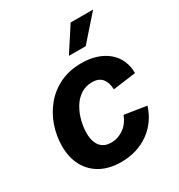

<svg xmlns="http://www.w3.org/2000/svg" viewBox="-181 -882 943 1013"><g transform="rotate(-30 290.5 -375.5)"><path d="M263.7 10.7Q191.9 10.7 140.4 -17.3Q88.9 -45.4 61 -96.7Q33.2 -147.9 33.2 -216.3Q33.2 -279.3 53.5 -338.4Q73.7 -397.5 112.8 -444.6Q151.9 -491.7 209 -519.3Q266.1 -546.9 340.3 -546.9Q389.6 -546.9 429.9 -533.7Q470.2 -520.5 499.3 -496.1Q528.3 -471.7 543.9 -437Q559.6 -402.3 559.6 -359.9L419.9 -341.3Q419.4 -362.3 414.3 -378.7Q409.2 -395 399.4 -407Q389.6 -418.9 374.8 -425.3Q359.9 -431.6 338.9 -431.6Q298.3 -431.6 268.3 -411.4Q238.3 -391.1 218.8 -358.2Q199.2 -325.2 189.5 -286.9Q179.7 -248.5 179.7 -212.4Q179.7 -180.2 189.2 -155.8Q198.7 -131.3 218.5 -117.9Q238.3 -104.5 268.6 -104.5Q290.5 -104.5 310.3 -111.3Q330.1 -118.2 346.9 -130.6Q363.8 -143.1 376.5 -160.6Q389.2 -178.2 397 -199.2L530.8 -178.2Q517.1 -134.8 492.2 -99.9Q467.3 -64.9 432.6 -40.3Q397.9 -15.6 355.5 -2.4Q313 10.7 263.7 10.7ZM302.7 -612.8 398.9 -760.7H535.6L405.3 -612.8Z"/></g></svg>

Font: Inter 18pt
Style: Bold Italic
Weight: 700
Italic angle: -9.3988°
Designer: Rasmus Andersson
Foundry: rsms
Version: Version 4.001;git-66647c0bb